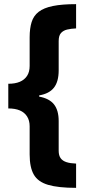

<svg xmlns="http://www.w3.org/2000/svg" viewBox="-20 -741 411 926"><path d="M347 165Q261 165 212 150.5Q163 136 143 101Q123 66 123 4V-132Q123 -160 110.5 -179.5Q98 -199 75.5 -208.5Q53 -218 20 -218V-337Q53 -337 75.5 -346.5Q98 -356 110.5 -375Q123 -394 123 -423V-561Q123 -604 132.5 -634.5Q142 -665 166.5 -684Q191 -703 235 -712Q279 -721 347 -721V-604Q323 -603 304 -598.5Q285 -594 274 -581.5Q263 -569 263 -543V-402Q263 -347 240 -318Q217 -289 169 -281V-275Q218 -266 240.5 -237.5Q263 -209 263 -157V-14Q263 9 272.5 22Q282 35 300.5 41Q319 47 347 48Z"/></svg>

Font: Noto Sans Display Condensed ExtraBold
Style: Regular
Weight: 800
Width: 3
Designer: Monotype Design Team
Foundry: Monotype Imaging Inc.
Version: Version 2.003